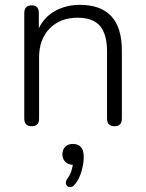

<svg xmlns="http://www.w3.org/2000/svg" viewBox="-20 -514 600 791"><path d="M111 6Q80 6 80 -25V-460Q80 -492 111 -492Q140 -492 140 -460V-398Q164 -446 209 -470Q254 -494 309 -494Q482 -494 482 -306V-25Q482 6 452 6Q421 6 421 -25V-301Q421 -373 392 -407Q363 -441 300 -441Q228 -441 184.5 -396.5Q141 -352 141 -277V-25Q141 6 111 6ZM289 245Q279 258 268 257Q257 256 252.5 246Q248 236 258 221Q268 208 273 193Q278 178 280 165Q260 164 248.5 152Q237 140 237 122Q237 103 248.5 91Q260 79 280 79Q325 79 325 132Q325 159 316 191Q307 223 289 245Z"/></svg>

Font: Nunito Light
Style: Regular
Weight: 300
Designer: Vernon Adams
Foundry: Vernon Adams
Version: Version 3.601; ttfautohint (v1.8.2.53-6de2)